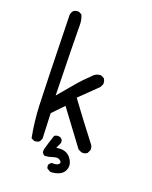

<svg xmlns="http://www.w3.org/2000/svg" viewBox="-158 -819 816 1031"><g transform="rotate(20 250.0 -303.5)"><path d="M186 40Q190.9 51.3 202.1 56.2Q227.1 54.2 247.6 46.9Q258.3 43 267.8 43Q277.3 43 285.2 48.8L289.1 51.8Q293.9 56.6 293.9 61.5Q293.9 67.9 287.1 72.3Q277.8 79.1 260.3 79.1Q256.3 79.1 252 78.6Q240.7 84 235.8 94.7Q235.4 97.7 235.4 99.6Q235.4 109.4 240.2 115.7L259.8 126.5Q289.6 126.5 313.5 114.3Q336.9 102.5 343.3 74.2Q344.7 68.4 344.7 62.5Q344.7 40 325.7 16.6Q305.7 -8.3 268.1 -8.3Q261.2 -8.3 245.6 -6.3L260.3 -38.1V-51.8Q255.4 -63 243.7 -67.9Q238.8 -68.8 234.4 -68.8Q221.7 -68.8 212.9 -62Q197.8 -18.1 186 25.9ZM139.2 -651.4V-668Q139.2 -699.2 127.4 -725.1L110.4 -733.9Q107.4 -734.4 103 -734.4Q98.6 -734.4 92 -732.4Q85.4 -730.5 79.1 -725.6Q70.8 -714.8 68.8 -701.2Q78.6 -282.2 82.5 -189.2Q86.4 -96.2 103.5 -8.8L120.1 -0.5Q123 0 126 0Q128.9 0 133.3 -1Q143.1 -2 150.9 -8.8L159.7 -26.4Q157.7 -68.4 153.8 -170.4L215.3 -234.4L361.3 -38.6L379.4 -29.8Q383.8 -28.8 388.7 -28.8Q402.8 -28.8 413.6 -38.1L422.4 -56.6Q422.9 -59.1 422.9 -61.5Q422.9 -77.6 413.6 -87.9Q413.6 -87.9 413.6 -88.4Q314 -217.3 256.8 -296.4Q279.3 -318.4 356.9 -394L365.7 -412.1Q366.2 -415 366.2 -419.4Q366.2 -423.8 364.3 -430.9Q362.3 -438 357.4 -444.8L339.8 -453.6Q337.9 -453.6 335.9 -453.6Q314 -453.6 296.9 -437Q252.4 -394.5 219.7 -355.5Q187 -316.4 146.5 -268.6Q139.2 -588.4 139.2 -651.4Z"/></g></svg>

Font: Bakudai
Style: Light
Weight: 300
Version: Version 1.48